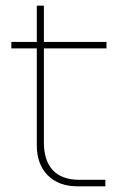

<svg xmlns="http://www.w3.org/2000/svg" viewBox="-20 -658 431 678"><path d="M255 0Q187 0 148.5 -39Q110 -78 110 -145V-638H135V-155Q135 -91 166.5 -57Q198 -23 262 -23H352V0ZM20 -487V-510H356V-487Z"/></svg>

Font: MuseoModerno Thin Thin
Style: Regular
Weight: 250
Version: Version 1.003